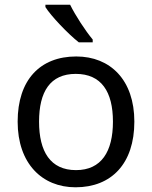

<svg xmlns="http://www.w3.org/2000/svg" viewBox="-20 -786 645 816"><path d="M278 -766H173V-756C196 -719 269 -642 315 -606H374V-618C343 -655 300 -721 278 -766ZM551 -269C551 -446 449 -546 304 -546C150 -546 55 -446 55 -269C55 -91 159 10 301 10C454 10 551 -91 551 -269ZM146 -269C146 -396 193 -472 302 -472C411 -472 460 -396 460 -269C460 -142 411 -63 303 -63C194 -63 146 -142 146 -269Z"/></svg>

Font: Noto Sans Sinhala UI
Style: Regular
Weight: 400
Designer: Jelle Bosma - Monotype Design Team
Foundry: Monotype Imaging Inc.
Version: Version 2.006